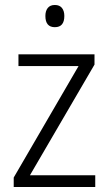

<svg xmlns="http://www.w3.org/2000/svg" viewBox="-20 -750 436 770"><path d="M362 0H35V-38L295 -485H54V-532H359V-491L100 -47H362ZM200 -730Q219 -730 228.5 -718Q238 -706 238 -686Q238 -641 200 -641Q162 -641 162 -686Q162 -706 171.5 -718Q181 -730 200 -730Z"/></svg>

Font: Noto Sans Georgian SemiCondensed Light
Style: Regular
Weight: 300
Width: 4
Designer: Monotype Design Team, Akaki Razmadze
Foundry: Google LLC
Version: Version 2.005; ttfautohint (v1.8.4.7-5d5b)